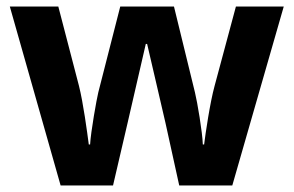

<svg xmlns="http://www.w3.org/2000/svg" viewBox="-20 -659 896 586"><path d="M485 -284 527 -93H689L846 -639H700L635 -397C621 -346 607 -251 603 -218H599C598 -255 582 -349 575 -377L511 -639H347L280 -377C275 -357 257 -256 255 -218H251C246 -256 234 -346 221 -397L158 -639H10L165 -93H325L369 -282C380 -329 416 -485 425 -525H429C438 -485 475 -329 485 -284Z"/></svg>

Font: Noto Sans Telugu UI
Style: Bold
Weight: 700
Designer: Jelle Bosma - Monotype Design Team
Foundry: Monotype Imaging Inc.
Version: Version 2.005